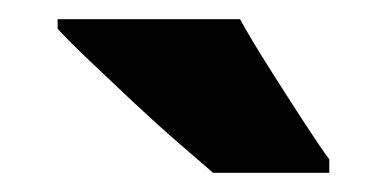

<svg xmlns="http://www.w3.org/2000/svg" viewBox="-20 -786 403 200"><path d="M230 -766Q241 -746 259 -717.5Q277 -689 294.5 -662Q312 -635 323 -620V-606H202Q188 -618 165.5 -637.5Q143 -657 118.5 -680Q94 -703 73 -723Q52 -743 40 -756V-766Z"/></svg>

Font: Noto Sans Kannada Condensed Black
Style: Regular
Weight: 900
Width: 3
Designer: Jelle Bosma - Monotype Design Team
Foundry: Monotype Imaging Inc.
Version: Version 2.005; ttfautohint (v1.8.4.7-5d5b)